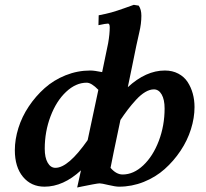

<svg xmlns="http://www.w3.org/2000/svg" viewBox="-20 -790 875 815"><path d="M547.9 -769.5 568.8 -766.1Q580.1 -750 580.1 -723.1Q580.1 -689.5 571.3 -652.8Q565.9 -630.9 558.6 -595.7Q551.3 -560.5 540.8 -508.5Q530.3 -456.5 522.5 -419.9Q599.6 -490.7 679.7 -490.7Q711.9 -490.7 736.8 -477.5Q761.7 -464.4 776.4 -441.9Q791 -419.4 798.3 -392.6Q805.7 -365.7 805.7 -335.4Q805.7 -289.6 790.5 -241.5Q775.4 -193.4 746.3 -149.9Q717.3 -106.4 679 -72.3Q640.6 -38.1 590.1 -17.8Q539.6 2.4 485.4 2.4Q470.2 2.4 440.7 -4.6Q411.1 -11.7 402.8 -11.7Q397 -11.7 373.3 -7.3Q349.6 -2.9 328.6 1.5L307.6 5.9Q308.6 1 323.7 -66.9Q248.5 2.4 168.9 2.4Q112.3 2.4 77.6 -39.3Q43 -81.1 43 -152.3Q43 -198.2 58.1 -246.6Q73.2 -294.9 102.3 -338.4Q131.3 -381.8 169.7 -416Q208 -450.2 258.5 -470.5Q309.1 -490.7 363.3 -490.7Q380.4 -490.7 413.6 -483.9Q433.1 -579.1 439 -606.4Q445.8 -645 445.8 -673.8Q445.8 -689.9 438.5 -689.9Q429.2 -689.9 397.9 -683.1L398.9 -725.1Q430.2 -731 452.9 -737.3Q475.6 -743.7 507.6 -755.1Q539.6 -766.6 547.9 -769.5ZM488.8 -277.3 491.2 -280.8Q455.6 -112.3 449.2 -77.6Q473.6 -49.3 500.5 -49.3Q546.9 -49.3 588.1 -88.1Q629.4 -127 654.1 -191.9Q678.7 -256.8 678.7 -329.6Q678.7 -367.2 666.3 -388.9Q653.8 -410.6 633.3 -410.6Q615.7 -410.6 596.4 -399.2Q577.1 -387.7 557.6 -366.5Q538.1 -345.2 522.7 -325Q507.3 -304.7 488.8 -277.3ZM215.3 -77.6Q270 -77.6 352.1 -195.3Q376 -304.7 397.5 -408.7Q368.2 -439 348.1 -439Q301.8 -439 260.5 -400.1Q219.2 -361.3 194.6 -296.4Q169.9 -231.4 169.9 -158.7Q169.9 -121.1 182.4 -99.4Q194.8 -77.6 215.3 -77.6Z"/></svg>

Font: Flanker
Style: Bold Italic
Weight: 700
Italic angle: -12°
Designer: Flanker
Version: Version 2.000